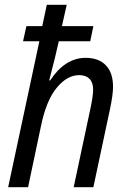

<svg xmlns="http://www.w3.org/2000/svg" viewBox="-20 -780 536 800"><path d="M144 -608H76L90 -671H156L175 -760H258L238 -671H369L356 -608H225Q212 -548 185 -445H189Q251 -539 337 -539Q391 -539 421 -508Q451 -477 451 -418Q451 -385 438 -324L369 0H287L356 -324Q368 -379 368 -407Q368 -436 353 -451.5Q338 -467 310 -467Q260 -467 216.5 -414.5Q173 -362 151 -256L97 0H14Z"/></svg>

Font: Noto Sans UI Narrow
Style: Italic
Weight: 400
Width: 4
Italic angle: -12°
Designer: Monotype Design Team
Foundry: Monotype Imaging Inc.
Version: Version 1.001